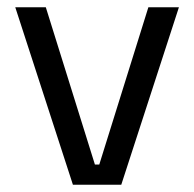

<svg xmlns="http://www.w3.org/2000/svg" viewBox="-20 -508 534 528"><path d="M253 -55.5 388 -488H472L313.5 0H180.5L22 -488H106L241 -55.5Z"/></svg>

Font: Anek Gurmukhi
Style: Regular
Weight: 400
Designer: Sarang Kulkarni (Gurmukhi), Yesha Goshar (Latin)
Foundry: Ek Type
Version: Version 1.003